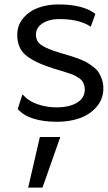

<svg xmlns="http://www.w3.org/2000/svg" viewBox="-20 -533 482 858"><path d="M406.2 -470.7 385.7 -413.6Q335.4 -447.8 245.1 -447.8Q199.7 -447.8 170.2 -428.7Q140.6 -409.7 140.6 -377.9Q140.6 -347.2 166.7 -330.3Q192.9 -313.5 245.1 -297.9Q251 -295.9 263.2 -292.5Q285.6 -286.1 297.9 -282.2Q310.1 -278.3 332 -270.3Q354 -262.2 366.5 -254.9Q378.9 -247.6 395.3 -235.4Q411.6 -223.1 420.4 -210Q429.2 -196.8 435.5 -178.2Q441.9 -159.7 441.9 -138.7Q441.9 -90.3 411.6 -55.4Q381.3 -20.5 335.7 -4.6Q290 11.2 235.8 11.2Q109.9 11.2 59.1 -45.9L80.6 -111.8Q105.5 -82 146.7 -67.6Q188 -53.2 232.9 -53.2Q289.1 -53.2 324 -74Q358.9 -94.7 358.9 -132.8Q358.9 -144 355.7 -153.3Q352.5 -162.6 348.4 -169.4Q344.2 -176.3 335.2 -182.6Q326.2 -189 318.6 -193.1Q311 -197.3 296.9 -202.4Q282.7 -207.5 273.2 -210.4Q263.7 -213.4 245.4 -219Q227.1 -224.6 215.8 -228Q134.3 -253.9 95.7 -285.9Q57.1 -317.9 57.1 -376.5Q57.1 -420.9 84.5 -452.6Q111.8 -484.4 152.3 -498.8Q192.9 -513.2 240.7 -513.2Q352.5 -513.2 406.2 -470.7ZM106 305.2 158.2 79.1H249.5L169.9 305.2Z"/></svg>

Font: RGR Online_21
Style: Regular
Weight: 400
Italic angle: -12°
Designer: vernon adams
Foundry: vernon adams
Version: Version 1.000